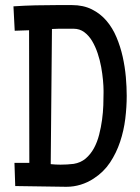

<svg xmlns="http://www.w3.org/2000/svg" viewBox="-20 -716 542 745"><path d="M471.7 -343.8Q471.7 -301.3 466.1 -255.1Q460.4 -209 446 -165.8Q431.6 -122.6 407 -85.4Q382.3 -48.3 343.8 -23.4Q320.3 -7.8 293.2 0.5Q266.1 8.8 238.3 8.8H235.4L39.1 5.9L36.1 -84H93.8L92.8 -598.6L37.1 -596.7L32.2 -691.4Q75.2 -694.3 117.4 -695.3Q159.7 -696.3 203.1 -696.3H258.8Q303.2 -696.3 336.4 -679.7Q369.6 -663.1 393.3 -635.3Q417 -607.4 432.1 -571.3Q447.3 -535.2 456.1 -495.8Q464.8 -456.5 468.3 -417.2Q471.7 -377.9 471.7 -343.8ZM381.8 -355.5V-364.3Q381.8 -380.9 379.6 -405Q377.4 -429.2 372.6 -456.1Q367.7 -482.9 358.9 -509.3Q350.1 -535.6 337.4 -556.9Q324.7 -578.1 306.9 -591.3Q289.1 -604.5 265.6 -604.5H234.4Q221.2 -604.5 208 -604.5Q194.8 -604.5 181.6 -603.5L176.8 -79.1Q186.5 -78.1 195.8 -77.6Q205.1 -77.1 214.8 -77.1Q240.7 -77.1 265.6 -80.1Q293 -84.5 312.3 -100.8Q331.5 -117.2 344.5 -140.9Q357.4 -164.6 364.7 -193.4Q372.1 -222.2 376 -251.2Q379.9 -280.3 380.9 -307.6Q381.8 -335 381.8 -355.5Z"/></svg>

Font: Maiden Orange
Style: Regular
Weight: 400
Designer: Astigmatic (AOETI)
Foundry: Astigmatic (AOETI)
Version: Version 1.001